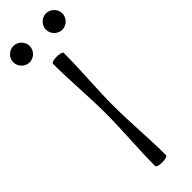

<svg xmlns="http://www.w3.org/2000/svg" viewBox="-392 -1036 1061 1061"><g transform="rotate(-45 138.5 -505.5)"><path d="M75 -960C75 -977 68 -993 56 -1005C44 -1017 28 -1024 11 -1024C-6 -1024 -22 -1017 -34 -1005C-46 -993 -53 -977 -53 -960C-53 -943 -46 -927 -34 -915C-22 -903 -6 -896 11 -896C28 -896 44 -903 56 -915C68 -927 75 -943 75 -960ZM330 -960C330 -977 323 -993 311 -1005C299 -1017 283 -1024 266 -1024C249 -1024 233 -1017 221 -1005C209 -993 202 -977 202 -960C202 -943 209 -927 221 -915C233 -903 249 -896 266 -896C283 -896 299 -903 311 -915C323 -927 330 -943 330 -960ZM96 -800C96 -667 109 -533 109 -400C109 -267 96 -133 96 0C96 7 115 13 138 13C162 13 181 7 181 0C181 -133 168 -267 168 -400C168 -533 181 -667 181 -800C181 -807 162 -813 138 -813C115 -813 96 -807 96 -800Z"/></g></svg>

Font: Nupuram Expanded Light
Style: Regular
Weight: 300
Width: 7
Designer: Santhosh Thottingal (santhosh.thottingal@gmail.com)
Foundry: SMC
Version: Version 1.000